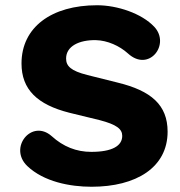

<svg xmlns="http://www.w3.org/2000/svg" viewBox="-20 -701 687 732"><path d="M329 11C500 11 619 -63 619 -199C619 -301 556 -355 429 -386L313 -415C250 -431 232 -449 232 -478C232 -525 282 -549 345 -548C390 -547 436 -526 468 -497C548 -424 631 -532 568 -599C520 -650 427 -681 350 -681C176 -681 62 -597 62 -459C62 -360 122 -302 245 -271L360 -243C425 -226 446 -209 446 -183C446 -145 408 -122 328 -122C271 -122 221 -142 177 -182C101 -249 11 -138 84 -68C147 -8 247 11 329 11Z"/></svg>

Font: SN Pro Heavy
Style: Regular
Weight: 800
Designer: Tobias Whetton
Foundry: Supernotes
Version: Version 1.001;Glyphs 3.2 (3249)